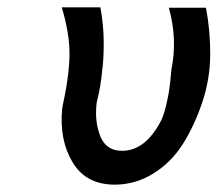

<svg xmlns="http://www.w3.org/2000/svg" viewBox="-20 -492 592 522"><path d="M148 -472H253Q262 -422 262 -376Q262 -329 258 -302Q254 -256 243 -214Q237 -167 250 -129Q265 -82 312 -82Q376 -82 419 -166Q427 -185 432 -207Q437 -229 439 -241Q441 -253 443.5 -276.5Q446 -300 446 -303Q463 -386 439 -471H540Q552 -408 551.5 -342Q551 -276 529.5 -212.5Q508 -149 476.5 -99.5Q445 -50 396.5 -20Q348 10 292 10Q214 10 177.5 -50.5Q141 -111 149 -196Q149 -199 155 -227Q161 -255 165 -288Q169 -321 169 -347Q169 -401 148 -472Z"/></svg>

Font: Coval
Style: Book Italic
Weight: 350
Foundry: Context Ltd
Version: Version 001.000